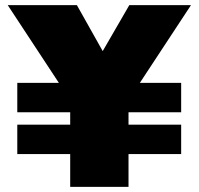

<svg xmlns="http://www.w3.org/2000/svg" viewBox="-20 -724 770 744"><path d="M47 -127V-241H252V-289H47V-403H208L10 -704H278L378 -526L481 -704H720L522 -403H682V-289H478V-241H682V-127H478V0H252V-127Z"/></svg>

Font: Prodigy Sans Black
Style: Regular
Weight: 900
Designer: Wei Huang
Foundry: Wei Huang
Version: Version 1.003; ttfautohint (v1.8.3)